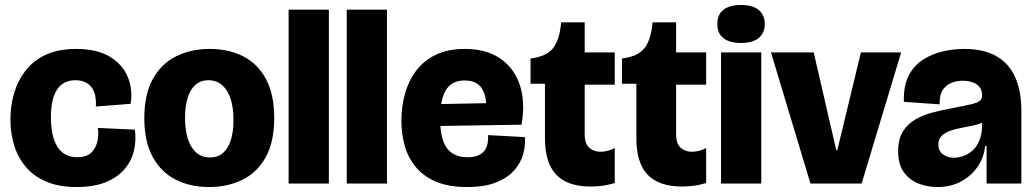

<svg xmlns="http://www.w3.org/2000/svg" viewBox="-20 -739 4162 773"><path d="M289 14Q218 14 167 -7.5Q116 -29 84 -67Q52 -105 37 -154Q22 -203 22 -258Q22 -314 37 -364.5Q52 -415 83.5 -455.5Q115 -496 165.5 -519Q216 -542 287 -542Q371 -542 422.5 -510.5Q474 -479 494.5 -429Q515 -379 506 -321L366 -310Q368 -346 358.5 -369.5Q349 -393 330 -404.5Q311 -416 284 -416Q260 -416 241.5 -407Q223 -398 210.5 -379.5Q198 -361 191.5 -333Q185 -305 185 -266Q185 -216 196.5 -180Q208 -144 231.5 -125Q255 -106 291 -106Q328 -106 347 -124Q366 -142 372 -169.5Q378 -197 374 -224L523 -217Q529 -173 519 -131.5Q509 -90 480.5 -57Q452 -24 404.5 -5Q357 14 289 14Z M821 14Q745 14 686 -16.5Q627 -47 594 -108.5Q561 -170 561 -263Q561 -360 595.5 -421.5Q630 -483 689.5 -512.5Q749 -542 824 -542Q902 -542 960.5 -511.5Q1019 -481 1051.5 -419.5Q1084 -358 1084 -264Q1084 -167 1049.5 -105.5Q1015 -44 955.5 -15Q896 14 821 14ZM825 -105Q856 -105 877 -122.5Q898 -140 909 -174Q920 -208 920 -255Q920 -307 908 -342.5Q896 -378 873.5 -397Q851 -416 819 -416Q789 -416 768 -398.5Q747 -381 736 -347Q725 -313 725 -265Q725 -189 751.5 -147Q778 -105 825 -105Z M1142 0V-700H1304V0Z M1376 0V-700H1538V0Z M1861 14Q1786 14 1735.5 -7.5Q1685 -29 1654 -66.5Q1623 -104 1609.5 -152Q1596 -200 1596 -253Q1596 -310 1610.5 -362Q1625 -414 1655.5 -454.5Q1686 -495 1734.5 -518.5Q1783 -542 1851 -542Q1919 -542 1967.5 -518.5Q2016 -495 2045 -453Q2074 -411 2082.5 -356Q2091 -301 2080 -237L1697 -231V-319L1956 -324L1935 -273Q1941 -319 1933.5 -350.5Q1926 -382 1906 -398.5Q1886 -415 1851 -415Q1814 -415 1792 -396Q1770 -377 1761 -342.5Q1752 -308 1752 -261Q1752 -180 1779 -143Q1806 -106 1862 -106Q1886 -106 1902 -112Q1918 -118 1928 -129.5Q1938 -141 1942 -157.5Q1946 -174 1945 -195L2093 -187Q2096 -154 2086.5 -119Q2077 -84 2051 -54Q2025 -24 1978.5 -5Q1932 14 1861 14Z M2358 12Q2265 12 2219.5 -35.5Q2174 -83 2174 -183V-402H2116V-504H2119Q2181 -512 2207 -545.5Q2233 -579 2239 -647V-649H2334V-528H2455V-398H2334V-198Q2334 -160 2352.5 -144Q2371 -128 2398 -128Q2412 -128 2427 -132Q2442 -136 2455 -143V-2Q2424 7 2400 9.5Q2376 12 2358 12Z M2726 12Q2633 12 2587.5 -35.5Q2542 -83 2542 -183V-402H2484V-504H2487Q2549 -512 2575 -545.5Q2601 -579 2607 -647V-649H2702V-528H2823V-398H2702V-198Q2702 -160 2720.5 -144Q2739 -128 2766 -128Q2780 -128 2795 -132Q2810 -136 2823 -143V-2Q2792 7 2768 9.5Q2744 12 2726 12Z M2883 0V-528H3045V0ZM2963 -566Q2917 -566 2892.5 -585.5Q2868 -605 2868 -642Q2868 -680 2892.5 -699.5Q2917 -719 2963 -719Q3010 -719 3034.5 -699Q3059 -679 3059 -642Q3059 -606 3034.5 -586Q3010 -566 2963 -566Z M3243 0 3084 -528H3256L3347 -134H3351L3446 -528H3608L3449 0Z M3754 14Q3714 14 3678 0Q3642 -14 3619 -45.5Q3596 -77 3596 -130Q3596 -179 3615 -209.5Q3634 -240 3666 -258.5Q3698 -277 3736 -286.5Q3774 -296 3811 -303Q3863 -313 3889 -319Q3915 -325 3924.5 -333Q3934 -341 3934 -355Q3934 -384 3912.5 -399Q3891 -414 3856 -414Q3834 -414 3812 -406Q3790 -398 3776 -377.5Q3762 -357 3763 -319L3619 -329Q3617 -392 3638 -433.5Q3659 -475 3695.5 -498.5Q3732 -522 3775.5 -532Q3819 -542 3862 -542Q3941 -542 3992 -512.5Q4043 -483 4067.5 -427.5Q4092 -372 4092 -293V-199Q4092 -166 4092 -132.5Q4092 -99 4092 -66Q4092 -33 4092 0H3952Q3952 -36 3952 -73Q3952 -110 3952 -151H3946Q3942 -106 3916.5 -68.5Q3891 -31 3849.5 -8.5Q3808 14 3754 14ZM3821 -104Q3838 -104 3857.5 -110.5Q3877 -117 3894.5 -132Q3912 -147 3923 -173.5Q3934 -200 3934 -239V-263L3961 -266Q3953 -253 3934.5 -245Q3916 -237 3893 -232.5Q3870 -228 3846.5 -223.5Q3823 -219 3803 -211.5Q3783 -204 3770.5 -191.5Q3758 -179 3758 -157Q3758 -131 3776.5 -117.5Q3795 -104 3821 -104Z"/></svg>

Font: Bricolage Grotesque 96pt ExtraBold
Style: Regular
Weight: 800
Designer: Mathieu Triay
Foundry: Atelier Triay
Version: Version 1.001;gftools[0.9.33.dev8+g029e19f]